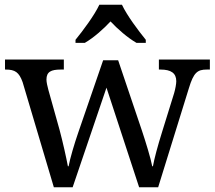

<svg xmlns="http://www.w3.org/2000/svg" viewBox="-20 -786 902 806"><path d="M297 -619V-606H336C374 -628 414 -664 444 -696C474 -664 515 -628 553 -606H592V-619C561 -657 513 -721 492 -766H397C376 -721 328 -657 297 -619ZM75 -441 206 0H285L427 -418L564 0H644L773 -416C793 -482 809 -494 848 -494H861V-536H647V-494H654C698 -494 720 -479 720 -445C720 -434 716 -412 711 -395L661 -234C641 -170 628 -121 622 -88H619C613 -121 592 -189 576 -237L476 -533H413L309 -231C292 -182 274 -121 268 -88H265C259 -121 243 -193 230 -241L183 -409C179 -424 175 -441 175 -452C175 -485 195 -494 235 -494H248V-536H1V-494H4C43 -494 60 -483 75 -441Z"/></svg>

Font: Noto Nastaliq Urdu
Style: Regular
Weight: 400
Designer: Monotype Design Team (Patrick Giasson: type design, Kamal Mansour: OpenType code, Glenda Bellarosa). Updated by Simon Co
Foundry: Monotype Imaging Inc., Simon Cozens
Version: Version 3.009